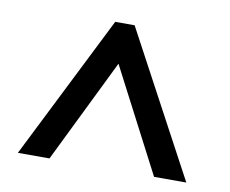

<svg xmlns="http://www.w3.org/2000/svg" viewBox="-58 -841 723 604"><g transform="rotate(10 303.0 -539.5)"><path d="M34 -310H135L297 -641L469 -310H572L326 -769H264Z"/></g></svg>

Font: Noto Sans Tamil UI SemiBold
Style: Regular
Weight: 600
Designer: Jelle Bosma - Monotype Design Team
Foundry: Monotype Imaging Inc.
Version: Version 2.004